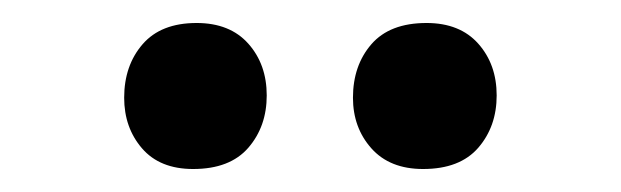

<svg xmlns="http://www.w3.org/2000/svg" viewBox="-20 -715 540 167"><path d="M148 -568Q119 -568 103.5 -586Q88 -604 88 -630Q88 -658 104 -676.5Q120 -695 151 -695Q180 -695 196 -677Q212 -659 212 -632Q212 -605 196 -586.5Q180 -568 148 -568ZM348 -568Q319 -568 303 -586Q287 -604 287 -630Q287 -658 303 -676.5Q319 -695 351 -695Q380 -695 396 -677Q412 -659 412 -632Q412 -605 396 -586.5Q380 -568 348 -568Z"/></svg>

Font: Amaranth
Style: Regular
Weight: 400
Designer: Gesine Todt
Foundry: Gesine Todt
Version: Version 1.001